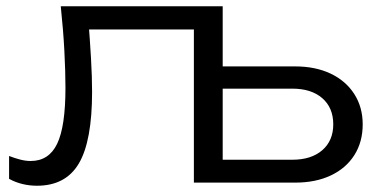

<svg xmlns="http://www.w3.org/2000/svg" viewBox="-20 -583 1204 613"><path d="M644 -371H922Q987 -371 1035.5 -348Q1084 -325 1111 -283Q1138 -241 1138 -186Q1138 -130 1111.5 -88Q1085 -46 1036.5 -23Q988 0 923 0H599V-531L642 -489H222L262 -521Q267 -458 270.5 -397.5Q274 -337 274 -290Q274 -133 232 -61.5Q190 10 98 10Q74 10 51.5 4.5Q29 -1 9 -12V-85Q27 -78 44.5 -73.5Q62 -69 78 -69Q136 -69 162.5 -124Q189 -179 189 -303Q189 -354 185.5 -420.5Q182 -487 174 -563H691V-30L649 -73H913Q974 -73 1009 -103.5Q1044 -134 1044 -186Q1044 -239 1009 -269.5Q974 -300 913 -300H644Z"/></svg>

Font: Unbounded Light
Style: Regular
Weight: 300
Designer: Luke Prowse, Jean-Baptiste Morizot, Fátima Lázaro, Florian Runge
Foundry: NaN
Version: Version 1.700